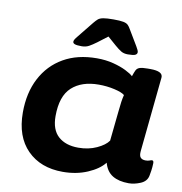

<svg xmlns="http://www.w3.org/2000/svg" viewBox="-81 -794 830 877"><g transform="rotate(10 334.0 -355.0)"><path d="M267 8Q164 8 102.5 -54Q41 -116 41 -228Q41 -319 76.5 -387Q112 -455 177 -492.5Q242 -530 332 -530Q373 -530 408 -521Q443 -512 468 -499.5Q493 -487 503 -477Q509 -495 514 -505.5Q519 -516 531 -520Q543 -524 568 -524H580Q640 -524 637 -494L602 -147Q600 -126 607.5 -117.5Q615 -109 631 -109Q642 -109 649.5 -112Q657 -115 660 -115Q668 -115 668 -103Q668 -99 667 -84.5Q666 -70 661 -44Q656 -17 627.5 -5Q599 7 573 7Q527 7 498 -10.5Q469 -28 458 -68Q433 -36 381.5 -14Q330 8 267 8ZM318 -113Q365 -113 403 -130.5Q441 -148 456 -170L470 -305Q473 -336 475.5 -353Q478 -370 482 -386Q469 -397 434 -405Q399 -413 361 -413Q282 -413 236.5 -371.5Q191 -330 191 -237Q191 -174 225 -143.5Q259 -113 318 -113ZM253 -572Q230 -572 221 -575.5Q212 -579 212 -586Q212 -591 215.5 -597Q219 -603 229 -615L287 -687Q296 -698 304 -705Q312 -712 328 -715Q344 -718 375 -718Q406 -718 421 -715Q436 -712 443 -705Q450 -698 456 -687L499 -615Q504 -606 507 -600Q510 -594 510 -589Q510 -581 501.5 -576.5Q493 -572 467 -572Q448 -572 435 -580Q422 -588 406 -602L366 -637L320 -602Q301 -588 286.5 -580Q272 -572 253 -572Z"/></g></svg>

Font: Asap Expanded Expanded Regular
Style: Bold Italic
Weight: 700
Width: 7
Italic angle: -6°
Designer: Pablo Cosgaya
Foundry: Omnibus-Type
Version: Version 3.001; ttfautohint (v1.8.4.7-5d5b)